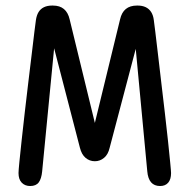

<svg xmlns="http://www.w3.org/2000/svg" viewBox="-20 -648 659 674"><path d="M86 5Q67.5 5 56.2 -6.8Q45 -18.5 45 -40.5Q45 -48.5 48 -79.2Q51 -110 56 -155.5Q61 -201 67 -254Q73 -307 79.5 -360Q86 -413 91.5 -459.2Q97 -505.5 100.8 -536.8Q104.5 -568 106 -577Q108.5 -594.5 115.5 -605.8Q122.5 -617 134.5 -622.8Q146.5 -628.5 163 -628.5H165.5Q190 -628.5 204.5 -616.2Q219 -604 224.5 -580L313 -216.5L401.5 -580Q407 -604.5 421.8 -616.5Q436.5 -628.5 461 -628.5H463Q479.5 -628.5 491.5 -622.8Q503.5 -617 510.8 -605.5Q518 -594 520 -577Q521.5 -568 525.2 -536.2Q529 -504.5 534.5 -458Q540 -411.5 546.2 -358Q552.5 -304.5 558.8 -251.2Q565 -198 569.8 -152.8Q574.5 -107.5 577.5 -77.2Q580.5 -47 580.5 -40.5Q580.5 -18.5 570.5 -6.8Q560.5 5 542 5Q501.5 5 497 -46.5L456.5 -476.5L365 -129.5Q359.5 -105.5 345.2 -93.8Q331 -82 313 -82Q294.5 -82 280.5 -93.8Q266.5 -105.5 260.5 -129.5L170 -478.5L128 -46.5Q125.5 -20.5 116 -7.8Q106.5 5 86 5Z"/></svg>

Font: Sono ExtraLight Monospace
Style: Regular
Weight: 400
Version: Version 2.112